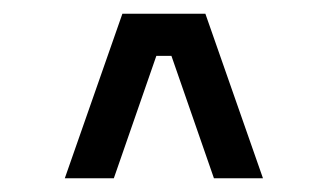

<svg xmlns="http://www.w3.org/2000/svg" viewBox="-20 -820 490 280"><path d="M292 -560 230 -738.5H208L146 -560H74.5L158.5 -800H279.5L363.5 -560Z"/></svg>

Font: League Mono Condensed
Style: Regular
Weight: 400
Width: 1
Designer: Tyler Finck
Foundry: The League of Moveable Type / Tyler Finck
Version: Version 2.210